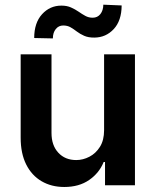

<svg xmlns="http://www.w3.org/2000/svg" viewBox="-20 -772 648 800"><path d="M413.7 -229.4V-545.5H542.3V0H417.6V-96.9H411.9Q393.5 -51.1 351.4 -22Q309.3 7.1 247.9 7.1Q194.2 7.1 153.2 -16.9Q112.2 -40.8 89.1 -86.8Q66.1 -132.8 66.1 -198.2V-545.5H194.6V-218Q194.6 -166.2 223 -135.7Q251.4 -105.1 297.6 -105.1Q326 -105.1 352.6 -119Q379.3 -132.8 396.5 -160.3Q413.7 -187.9 413.7 -229.4ZM200.3 -611.9 122.5 -613.6Q122.5 -676.8 155.2 -712.7Q187.9 -748.6 235.8 -748.6Q258.9 -748.6 275.9 -740.9Q293 -733.3 307.4 -723.4Q321.7 -713.4 335.6 -705.8Q349.4 -698.2 366.1 -698.2Q386.4 -698.2 398.3 -713.4Q410.2 -728.7 410.5 -752.5L486.9 -749.3Q486.5 -685.7 453.8 -650.7Q421.2 -615.8 373.6 -615.4Q348 -615.1 330.6 -622.9Q313.2 -630.7 300.2 -640.6Q287.3 -650.6 274.1 -658.2Q261 -665.8 243.3 -665.8Q224.4 -665.8 212.4 -650.9Q200.3 -636 200.3 -611.9Z"/></svg>

Font: InterMG SemiBold
Style: Regular
Weight: 600
Designer: Rasmus Andersson
Foundry: rsms
Version: Version 3.019;December 26, 2023;FontCreator 15.0.0.2955 64-b